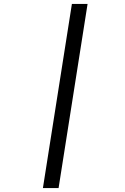

<svg xmlns="http://www.w3.org/2000/svg" viewBox="-20 -850 640 980"><path d="M279 110H199L347 -830H427Z"/></svg>

Font: JetBrains Mono Semi Light
Style: Italic
Weight: 350
Italic angle: -9°
Monospace: yes
Designer: Philipp Nurullin, Konstantin Bulenkov
Foundry: JetBrains
Version: 2.002